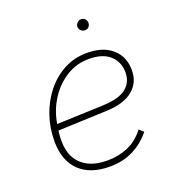

<svg xmlns="http://www.w3.org/2000/svg" viewBox="-122 -746 773 850"><g transform="rotate(-20 264.5 -321.5)"><path d="M252 7Q160 7 109.5 -42Q59 -91 59 -182Q59 -245 78.5 -302Q98 -359 134 -404Q170 -449 219 -475Q268 -501 327 -501Q403 -501 446 -463Q489 -425 489 -361Q489 -303 446.5 -268Q404 -233 322 -230L92 -221Q78 -122 121 -72Q164 -22 252 -22Q302 -22 347 -40.5Q392 -59 427 -104L447 -86Q413 -43 364 -18Q315 7 252 7ZM98 -258 96 -250 313 -258Q392 -261 425.5 -288.5Q459 -316 459 -361Q459 -411 425 -442Q391 -473 326 -473Q269 -473 221.5 -444Q174 -415 141.5 -366Q109 -317 98 -258ZM355 -598Q343 -598 335.5 -606Q328 -614 328 -624Q328 -634 336 -642Q344 -650 354 -650Q366 -650 373 -642Q380 -634 380 -624Q380 -614 373.5 -606Q367 -598 355 -598Z"/></g></svg>

Font: Livvic Thin
Style: Italic
Weight: 250
Italic angle: -10°
Designer: Jacques Le Bailly, Baron von Fonthausen
Version: Version 1.001; ttfautohint (v1.8.2)